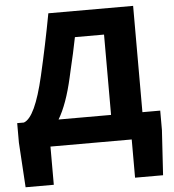

<svg xmlns="http://www.w3.org/2000/svg" viewBox="-60 -769 933 1031"><g transform="rotate(-5 406.5 -254.0)"><path d="M170 -383Q208 -547 239 -714H696V-141H792V-36L777 206H626V0H188V206H36L21 -36V-141H57Q119 -162 170 -383ZM527 -141V-574H370Q353 -488 332 -401L323 -361Q291 -219 244 -141Z"/></g></svg>

Font: Nebula Sans Bold
Style: Regular
Weight: 700
Designer: Paul D. Hunt for Adobe (as Source Sans)
Foundry: Nebula Entertainment & Broadcasting LLC
Version: Version 1.010